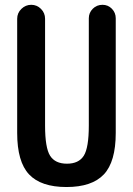

<svg xmlns="http://www.w3.org/2000/svg" viewBox="-20 -750 540 780"><path d="M49.8 -210V-673.8Q49.8 -697.3 66.9 -713.9Q84 -730.5 106.9 -730.5Q129.9 -730.5 146.5 -713.9Q163.1 -697.3 163.1 -673.8V-240.2Q163.1 -149.4 183.6 -117.2Q204.1 -85 252 -85Q299.8 -85 320.3 -117.2Q340.8 -149.4 340.8 -240.2V-675.8Q340.8 -698.2 356.9 -714.4Q373 -730.5 396.5 -730.5Q418.9 -730.5 434.6 -714.4Q450.2 -698.2 450.2 -675.8V-210Q450.2 -92.8 401.9 -41.5Q353.5 9.8 250 9.8Q146.5 9.8 98.1 -41.5Q49.8 -92.8 49.8 -210Z"/></svg>

Font: Rounded-X Mgen+ 2m medium
Style: Regular
Weight: 500
Designer: [Source Han Sans]
Ryoko NISHIZUKA  (kana & ideographs); Paul D. Hunt (Latin, Greek & Cyrillic); Wenlong ZHANG  (bopomofo
Version: Version 1.059.20150602